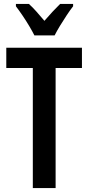

<svg xmlns="http://www.w3.org/2000/svg" viewBox="-20 -957 451 977"><path d="M263 0H147V-611H12V-714H397V-611H263ZM155 -777Q145 -797 129 -824Q113 -851 95 -877.5Q77 -904 61 -925V-937H127Q145 -921 165 -898.5Q185 -876 206 -851Q230 -879 247.5 -897.5Q265 -916 286 -937H352V-925Q337 -906 319.5 -879.5Q302 -853 285.5 -826Q269 -799 258 -777Z"/></svg>

Font: Noto Sans Ethiopic ExtraCondensed SemiBold
Style: Regular
Weight: 600
Width: 2
Designer: Monotype Design Team
Foundry: Monotype Imaging Inc.
Version: Version 2.102; ttfautohint (v1.8.4.7-5d5b)